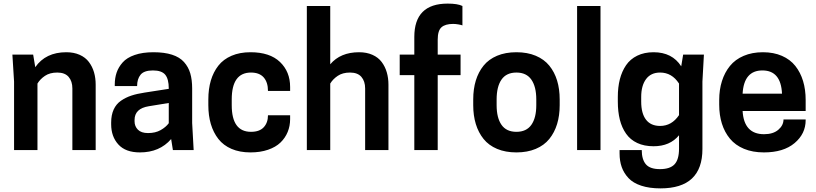

<svg xmlns="http://www.w3.org/2000/svg" viewBox="-20 -833 4530 1066"><path d="M511.2 0H381.8V-341.8Q381.8 -381.8 361.1 -406Q340.3 -430.2 297.9 -430.2Q256.8 -430.2 229.7 -411.9Q202.6 -393.6 188 -369.1V0H58.1V-379.9L48.8 -529.8H164.1L175.8 -460Q233.4 -543 348.1 -543Q390.1 -543 422.4 -528.6Q454.6 -514.2 473.6 -488.8Q492.7 -463.4 502 -431.6Q511.2 -399.9 511.2 -362.8Z M939.9 0 930.2 -61Q866.2 13.2 756.8 13.2Q677.2 13.2 637.2 -30.8Q597.2 -74.7 597.2 -143.1V-152.8Q597.2 -194.3 611.1 -224.9Q625 -255.4 651.6 -273.7Q678.2 -292 709.2 -302.2Q740.2 -312.5 782.2 -318.8L917 -339.8V-341.8Q917 -394 897.5 -418Q877.9 -441.9 829.1 -441.9Q779.8 -441.9 760.5 -418.2Q741.2 -394.5 741.2 -355H617.2V-363.8Q617.2 -399.4 627.4 -429.7Q637.7 -460 660.9 -486.3Q684.1 -512.7 727.8 -527.8Q771.5 -543 832 -543Q892.6 -543 935.1 -529.3Q977.5 -515.6 1001.7 -488.5Q1025.9 -461.4 1036.4 -425.8Q1046.9 -390.1 1046.9 -341.8V-149.9L1055.2 0ZM801.8 -94.2Q842.8 -94.2 871.8 -110.6Q900.9 -127 917 -148.9V-261.2L806.2 -243.2Q727.1 -230.5 727.1 -167V-159.2Q727.1 -131.8 745.6 -113Q764.2 -94.2 801.8 -94.2Z M1266.6 -249Q1266.6 -101.1 1373.5 -101.1Q1420.9 -101.1 1444.3 -126.5Q1467.8 -151.9 1467.8 -192.9H1590.8V-171.9Q1590.8 -133.3 1577.1 -100.1Q1563.5 -66.9 1537.1 -41.5Q1510.7 -16.1 1468 -1.5Q1425.3 13.2 1370.6 13.2Q1311 13.2 1265.6 -6.3Q1220.2 -25.9 1192.4 -61.5Q1164.6 -97.2 1150.6 -144.3Q1136.7 -191.4 1136.7 -249V-280.8Q1136.7 -338.9 1150.6 -386Q1164.6 -433.1 1192.4 -468.5Q1220.2 -503.9 1265.6 -523.4Q1311 -543 1370.6 -543Q1478 -543 1534.4 -489Q1590.8 -435.1 1590.8 -350.1V-328.1H1467.8Q1467.8 -376 1444.1 -403.1Q1420.4 -430.2 1373.5 -430.2Q1266.6 -430.2 1266.6 -280.8Z M1813.5 -799.8V-476.1Q1870.1 -543 1973.6 -543Q2015.6 -543 2047.9 -528.6Q2080.1 -514.2 2099.1 -488.8Q2118.2 -463.4 2127.4 -431.6Q2136.7 -399.9 2136.7 -362.8V0H2007.3V-341.8Q2007.3 -381.8 1986.6 -406Q1965.8 -430.2 1923.3 -430.2Q1882.3 -430.2 1855.2 -411.9Q1828.1 -393.6 1813.5 -369.1V0H1683.6V-799.8Z M2410.2 -612.8V-529.8H2537.1V-416H2410.2V0H2280.3V-416H2199.2V-529.8H2280.3V-627.9Q2280.3 -813 2465.3 -813Q2521 -813 2547.4 -799.8V-691.9Q2542.5 -694.3 2525.9 -697.3Q2509.3 -700.2 2496.1 -700.2Q2452.1 -700.2 2431.2 -681.6Q2410.2 -663.1 2410.2 -612.8Z M2607.4 -249V-280.8Q2607.4 -338.9 2621.8 -386Q2636.2 -433.1 2664.8 -468.5Q2693.4 -503.9 2739.7 -523.4Q2786.1 -543 2847.2 -543Q2908.2 -543 2954.6 -523.4Q3001 -503.9 3029.8 -468.5Q3058.6 -433.1 3073 -386Q3087.4 -338.9 3087.4 -280.8V-249Q3087.4 -191.4 3073 -144.3Q3058.6 -97.2 3029.8 -61.5Q3001 -25.9 2954.3 -6.3Q2907.7 13.2 2847.2 13.2Q2786.6 13.2 2740 -6.3Q2693.4 -25.9 2664.8 -61.5Q2636.2 -97.2 2621.8 -144.3Q2607.4 -191.4 2607.4 -249ZM2957.5 -249V-280.8Q2957.5 -351.6 2930.2 -390.9Q2902.8 -430.2 2847.2 -430.2Q2791.5 -430.2 2764.4 -391.1Q2737.3 -352.1 2737.3 -280.8V-249Q2737.3 -178.7 2764.4 -139.9Q2791.5 -101.1 2847.2 -101.1Q2902.8 -101.1 2930.2 -139.9Q2957.5 -178.7 2957.5 -249Z M3184.1 0V-799.8H3314V0Z M3750 -7.8V-82Q3699.7 -21 3608.9 -21Q3556.6 -21 3518.1 -39.1Q3479.5 -57.1 3456.1 -90.6Q3432.6 -124 3421.4 -168.5Q3410.2 -212.9 3410.2 -269V-294.9Q3410.2 -348.6 3421.4 -392.6Q3432.6 -436.5 3455.8 -470.7Q3479 -504.9 3518.1 -523.9Q3557.1 -543 3608.9 -543Q3711.9 -543 3762.2 -464.8L3772.9 -529.8H3888.2L3879.9 -379.9V-5.9Q3879.9 212.9 3647 212.9Q3585.4 212.9 3540.3 198Q3495.1 183.1 3469.5 155.8Q3443.8 128.4 3431.9 94.7Q3419.9 61 3419.9 19V0H3543Q3543 52.2 3565.9 79.1Q3588.9 106 3644 106Q3700.2 106 3725.1 79.3Q3750 52.7 3750 -7.8ZM3750 -193.8V-369.1Q3710.4 -430.2 3645 -430.2Q3593.8 -430.2 3566.9 -393.8Q3540 -357.4 3540 -294.9V-269Q3540 -203.1 3566.7 -168.5Q3593.3 -133.8 3645 -133.8Q3709.5 -133.8 3750 -193.8Z M4453.1 -216.8H4103Q4110.4 -87.9 4222.2 -87.9Q4272.5 -87.9 4301.3 -112.5Q4330.1 -137.2 4330.1 -169.9H4453.1V-166Q4453.1 -90.3 4391.6 -38.6Q4330.1 13.2 4221.2 13.2Q4158.7 13.2 4110.6 -6.8Q4062.5 -26.9 4032.7 -63Q4002.9 -99.1 3988 -146.7Q3973.1 -194.3 3973.1 -252V-277.8Q3973.1 -335 3988.3 -382.8Q4003.4 -430.7 4032.7 -466.8Q4062 -502.9 4108.9 -522.9Q4155.8 -543 4215.8 -543Q4275.4 -543 4321.3 -522.9Q4367.2 -502.9 4395.8 -466.8Q4424.3 -430.7 4438.7 -383.1Q4453.1 -335.4 4453.1 -277.8ZM4212.9 -441.9Q4110.4 -441.9 4103 -313H4321.8Q4315.9 -441.9 4212.9 -441.9Z"/></svg>

Font: Cooper Hewitt
Style: Semibold
Weight: 709
Designer: Village Type and Design LLC
Foundry: Cooper Hewitt Smithsonian Design Museum
Version: 1.000